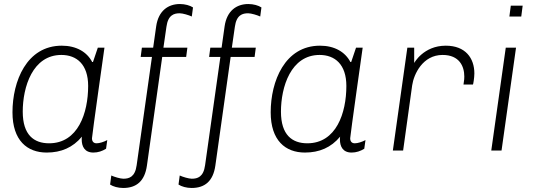

<svg xmlns="http://www.w3.org/2000/svg" viewBox="-20 -748 2679 954"><path d="M386 -55C386 -21 400 10 444 10C467 10 488 3 507 -9L513 -52C496 -43 475 -36 460 -36C447 -36 437 -43 437 -61C437 -73 499 -511 499 -511H466L442 -440H438C412 -490 359 -521 287 -521C112 -521 42 -344 42 -190C42 -50 115 10 212 10C284 10 342 -15 387 -69C386 -64 386 -60 386 -55ZM224 -36C149 -36 93 -77 93 -193C93 -316 142 -475 285 -475C361 -475 418 -428 418 -321C418 -187 368 -36 224 -36Z M735 -465 659 73C651 132 621 140 593 140C578 140 548 131 533 124L527 169C542 179 567 186 592 186C658 186 699 152 710 75L786 -465H905L911 -511H792L807 -615C815 -674 845 -682 873 -682C888 -682 918 -673 933 -666L939 -711C924 -721 899 -728 874 -728C815 -728 767 -694 756 -617L741 -511H685L679 -465Z M1075 -465 999 73C991 132 961 140 933 140C918 140 888 131 873 124L867 169C882 179 907 186 932 186C998 186 1039 152 1050 75L1126 -465H1245L1251 -511H1132L1147 -615C1155 -674 1185 -682 1213 -682C1228 -682 1258 -673 1273 -666L1279 -711C1264 -721 1239 -728 1214 -728C1155 -728 1107 -694 1096 -617L1081 -511H1025L1019 -465Z M1669 -55C1669 -21 1683 10 1727 10C1750 10 1771 3 1790 -9L1796 -52C1779 -43 1758 -36 1743 -36C1730 -36 1720 -43 1720 -61C1720 -73 1782 -511 1782 -511H1749L1725 -440H1721C1695 -490 1642 -521 1570 -521C1395 -521 1325 -344 1325 -190C1325 -50 1398 10 1495 10C1567 10 1625 -15 1670 -69C1669 -64 1669 -60 1669 -55ZM1507 -36C1432 -36 1376 -77 1376 -193C1376 -316 1425 -475 1568 -475C1644 -475 1701 -428 1701 -321C1701 -187 1651 -36 1507 -36Z M2283 -328H2330C2331 -327 2337 -361 2337 -383C2337 -459 2293 -521 2195 -521C2084 -521 2038 -435 2038 -435V-511H2004L1932 0H1983L2028 -324C2036 -379 2080 -475 2179 -475C2263 -475 2287 -418 2287 -368C2287 -360 2287 -352 2283 -328Z M2518 -720 2511 -666H2570L2577 -720ZM2421 0H2472L2544 -511H2493Z"/></svg>

Font: Chivo Light
Style: Italic
Weight: 300
Italic angle: -8°
Designer: Hector Gatti
Foundry: Omnibus-Type
Version: Version 1.003;PS 001.003;hotconv 1.0.70;makeotf.lib2.5.58329